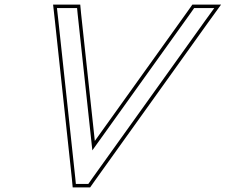

<svg xmlns="http://www.w3.org/2000/svg" viewBox="-20 -775 976 830"><path d="M232.4 -685 226.2 -740H313.2L315.6 -715L379.2 -125L801.6 -715L819.2 -740H906.2L866.4 -685L379.5 -5L361.9 20H307.9L305.5 -5ZM217.5 -683.4 290.6 -3.5 294.2 35H369.7L391.8 3.7L878.6 -676.2L935.6 -755H811.5L789.4 -723.7L389.9 -165.7L330.5 -716.5L326.9 -755H209.5Z"/></svg>

Font: Nordica Plus
Style: NordicaClassicLightOblOl
Weight: 300
Version: Version 1.01